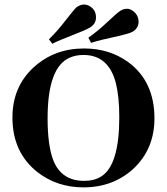

<svg xmlns="http://www.w3.org/2000/svg" viewBox="-20 -807 728 837"><path d="M346.7 -595.7Q216.8 -595.7 127 -513.7Q34.2 -428.7 34.2 -294.9Q34.2 -141.6 144.5 -55.7Q229.5 9.8 343.8 9.8Q473.6 9.8 562.5 -72.3Q653.3 -158.2 653.3 -291Q653.3 -452.1 539.1 -536.1Q457 -595.7 346.7 -595.7ZM346.7 -18.6Q247.1 -18.6 211.9 -109.4Q187.5 -173.8 187.5 -291Q187.5 -514.6 284.2 -555.7Q310.5 -567.4 343.8 -567.4Q454.1 -567.4 485.4 -443.4Q500 -383.8 500 -295.9Q500 -87.9 421.9 -38.1Q391.6 -18.6 346.7 -18.6ZM379.9 -692.4Q399.4 -708 398.4 -733.4Q397.5 -765.6 369.1 -781.2Q356.4 -788.1 342.8 -787.1Q329.1 -786.1 313.5 -775.4Q302.7 -765.6 265.6 -717.8Q231.4 -672.9 193.4 -635.7L208 -616.2Q233.4 -629.9 329.1 -667Q366.2 -681.6 379.9 -692.4ZM558.6 -668.9Q580.1 -681.6 584 -706.1Q585.9 -741.2 558.6 -759.8Q547.9 -767.6 537.1 -768.6Q520.5 -769.5 505.9 -760.7Q492.2 -752.9 449.2 -711.9Q408.2 -672.9 365.2 -642.6L377 -620.1Q407.2 -630.9 506.8 -652.3Q543.9 -661.1 558.6 -668.9Z"/></svg>

Font: Abhaya Libre ExtraBold
Style: Regular
Weight: 800
Designer: Pushpananda Ekanayake, Sol Matas, Pathum Egodawatta
Foundry: Mooniak
Version: Version 1.050 ; ttfautohint (v1.6)